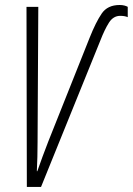

<svg xmlns="http://www.w3.org/2000/svg" viewBox="-20 -741 526 761"><path d="M86.4 0 85 -713.9H131.8L128.9 -176.3Q128.9 -119.6 126 -62.5H127.9Q137.2 -88.9 148.7 -120.4Q160.2 -151.9 171.4 -180.2L335.4 -591.8Q359.9 -653.3 383.1 -687.3Q406.2 -721.2 454.1 -721.2Q464.8 -721.2 473.1 -719Q481.4 -716.8 486.3 -713.9V-672.9Q475.1 -678.2 456.5 -678.2Q429.2 -678.2 412.1 -651.6Q395 -625 377 -578.6L142.6 0Z"/></svg>

Font: Open Sans Condensed Light
Style: Italic
Weight: 300
Width: 3
Italic angle: -12°
Designer: Monotype Design Team
Foundry: Monotype Imaging Inc.
Version: Version 3.000; ttfautohint (v1.8.4)